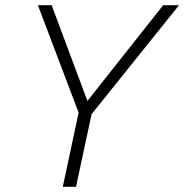

<svg xmlns="http://www.w3.org/2000/svg" viewBox="-20 -720 710 740"><path d="M222 0 283 -286 126 -700H179L317 -331L609 -700H670L333 -280L273 0Z"/></svg>

Font: Red Hat Mono
Style: Italic
Weight: 300
Italic angle: -12°
Monospace: yes
Designer: Pentagram, MCKL
Foundry: Pentagram, MCKL
Version: Version 1.023